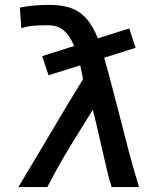

<svg xmlns="http://www.w3.org/2000/svg" viewBox="-20 -763 640 783"><path d="M282.5 -575.5Q263.5 -620 238.5 -640Q213.5 -660 178 -660Q139 -660 115.8 -658Q92.5 -656 67 -648L61 -732Q95 -738.5 114.8 -740.2Q134.5 -742 168 -743Q224.5 -744.5 263.2 -732.2Q302 -720 330 -689.8Q358 -659.5 379 -606.5L507 -647L533 -568L405 -527.5Q424 -462 462 -313.5Q487 -214.5 505.5 -144.8Q524 -75 547 0H435Q424.5 -34 415.5 -72Q406.5 -110 390 -183Q382 -218.5 373.5 -254.8Q365 -291 358.5 -315.5L322 -256.5Q274 -180 241.2 -124.5Q208.5 -69 173 0H55Q78.5 -39 172.5 -197Q264 -352.5 318.5 -440Q314 -468 307 -496.5L178 -456L152 -534Z"/></svg>

Font: JuliaMono
Style: Bold
Weight: 700
Monospace: yes
Designer: cormullion
Foundry: corm
Version: Version 0.055; ttfautohint (v1.8.4)